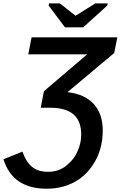

<svg xmlns="http://www.w3.org/2000/svg" viewBox="-62 -909 714 1137"><path d="M214.8 208.5Q113.3 208.5 49.3 164.8Q-14.6 121.1 -41.5 34.2L70.8 -11.2Q90.8 43 115.2 67.4Q134.8 88.4 161.1 98.4Q187.5 108.4 224.1 108.4Q257.3 108.4 286.9 97.2Q316.4 85.9 340.3 63.5Q377.9 32.2 398.4 -15.6Q418.9 -63.5 418.9 -111.8Q418.9 -191.9 373.5 -231.4Q328.1 -271 233.9 -271H179.2L198.2 -369.1L454.6 -587.4H105.5L125 -688H632.8L614.3 -595.2L337.9 -363.3Q439.5 -351.6 492.9 -293.2Q546.4 -234.9 546.4 -136.7Q546.4 -79.6 532 -28.1Q517.6 23.4 488.8 65.9Q445.8 134.3 374.5 171.4Q303.2 208.5 214.8 208.5ZM573.2 -876 430.7 -747.1H322.8L226.1 -876L228.5 -888.7H292.5L384.8 -816.4H386.7L502 -888.7H576.2Z"/></svg>

Font: Arimo SemiBold
Style: Italic
Weight: 600
Italic angle: -12°
Version: Version 1.33